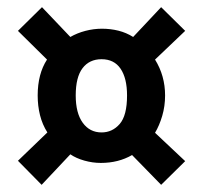

<svg xmlns="http://www.w3.org/2000/svg" viewBox="-20 -571 566 535"><path d="M96 -56 30 -123 112 -202Q98 -224 91.5 -250Q85 -276 85 -305Q85 -365 111 -405L30 -485L97 -551L176 -468Q195 -479 218 -485Q241 -491 264 -491Q288 -491 310 -485.5Q332 -480 351 -468L429 -551L496 -485L412 -405Q440 -360 440 -305Q440 -275 432 -248Q424 -221 412 -201L496 -122L429 -56L348 -139Q310 -117 261 -117Q238 -117 215 -123.5Q192 -130 176 -141ZM334 -305Q334 -353 316 -379.5Q298 -406 263 -406Q229 -406 210 -381Q191 -356 191 -305Q191 -256 210.5 -229Q230 -202 263 -202Q293 -202 313.5 -225.5Q334 -249 334 -305Z"/></svg>

Font: Mukta Mahee ExtraBold
Style: Regular
Weight: 800
Designer: Shuchita Grover, Noopur Datye, Girish Dalvi, Yashodeep Gholap
Foundry: Ek Type
Version: Version 2.538;PS 1.000;hotconv 16.6.51;makeotf.lib2.5.65220;